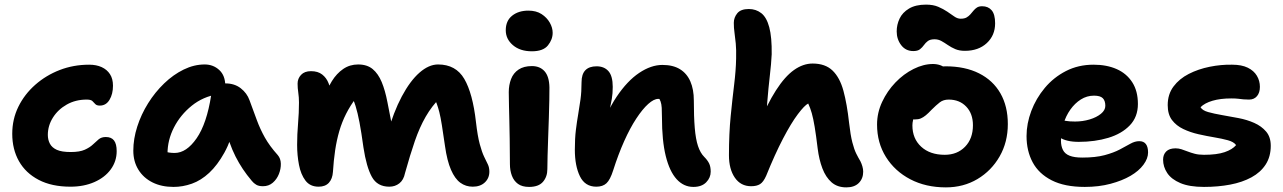

<svg xmlns="http://www.w3.org/2000/svg" viewBox="-20 -799 5553 831"><path d="M285 9Q204 9 147.5 -20.5Q91 -50 62 -101.5Q33 -153 33 -220Q33 -283 59.5 -337Q86 -391 132.5 -432Q179 -473 238.5 -496Q298 -519 366 -519Q397 -519 420 -508.5Q443 -498 456 -478Q469 -458 469 -428Q469 -392 454 -367Q439 -342 412 -342Q398 -342 392 -349Q386 -356 379.5 -362Q373 -368 355 -368Q307 -368 269 -346.5Q231 -325 209 -290Q187 -255 187 -215Q187 -194 196 -177Q205 -160 226 -150.5Q247 -141 286 -141Q325 -141 347 -151Q369 -161 382 -173.5Q395 -186 407 -196Q419 -206 438 -206Q462 -206 473.5 -191Q485 -176 485 -145Q485 -101 459.5 -66Q434 -31 388.5 -11Q343 9 285 9Z M731 10Q679 10 640 -9.5Q601 -29 579 -64.5Q557 -100 557 -147Q557 -198 574 -251Q591 -304 621 -352Q651 -400 690.5 -438Q730 -476 775 -498Q820 -520 866 -520Q903 -520 929 -496Q955 -472 955 -428Q955 -412 946 -403Q937 -394 923 -391Q859 -381 810 -341.5Q761 -302 733 -247.5Q705 -193 705 -134Q705 -117 707.5 -102.5Q710 -88 718 -66L650 -168Q674 -150 692.5 -143.5Q711 -137 736 -137Q787 -137 831 -200.5Q875 -264 894 -387Q897 -411 915 -424.5Q933 -438 956 -438Q995 -438 1022 -417Q1049 -396 1060 -365Q1077 -319 1091.5 -279.5Q1106 -240 1126.5 -203.5Q1147 -167 1182 -128Q1195 -113 1195.5 -90.5Q1196 -68 1187 -45.5Q1178 -23 1160.5 -8Q1143 7 1118 7Q1100 7 1089 0.5Q1078 -6 1070 -16Q1048 -42 1031 -67.5Q1014 -93 999.5 -121.5Q985 -150 972.5 -185.5Q960 -221 947 -268L1000 -272Q981 -192 951 -138Q921 -84 885.5 -51Q850 -18 810.5 -4Q771 10 731 10Z M1359 9Q1322 9 1302 -17.5Q1282 -44 1274 -85.5Q1266 -127 1266 -172Q1266 -217 1270 -264Q1274 -311 1274 -355Q1274 -378 1271 -398Q1268 -418 1268 -437Q1268 -459 1283 -475Q1298 -491 1326 -491Q1356 -491 1374.5 -476.5Q1393 -462 1402 -439Q1411 -416 1413 -390L1384 -372Q1396 -415 1416.5 -448Q1437 -481 1465.5 -500.5Q1494 -520 1530 -520Q1569 -520 1593 -500Q1617 -480 1632 -444Q1647 -408 1657 -356Q1667 -306 1674 -269Q1681 -232 1684 -207L1656 -218Q1683 -314 1719 -381.5Q1755 -449 1795.5 -484.5Q1836 -520 1876 -520Q1953 -520 1989.5 -457.5Q2026 -395 2040 -271Q2047 -210 2056.5 -175Q2066 -140 2075.5 -120.5Q2085 -101 2091.5 -87.5Q2098 -74 2098 -56Q2098 -28 2078.5 -9.5Q2059 9 2026 9Q1996 9 1972.5 -8Q1949 -25 1932 -64Q1915 -103 1906 -167Q1898 -222 1892.5 -257Q1887 -292 1881.5 -313.5Q1876 -335 1870 -351Q1864 -367 1855 -383L1886 -377Q1849 -340 1822.5 -294Q1796 -248 1775.5 -188.5Q1755 -129 1733 -50Q1727 -20 1708.5 -5.5Q1690 9 1665 9Q1613 9 1589.5 -33.5Q1566 -76 1553 -161Q1544 -227 1536 -269Q1528 -311 1519 -340Q1510 -369 1496 -394L1521 -375Q1496 -342 1478 -306.5Q1460 -271 1448.5 -231.5Q1437 -192 1430.5 -148Q1424 -104 1421 -55Q1419 -25 1403.5 -8Q1388 9 1359 9Z M2270 10Q2240 10 2222 -3Q2204 -16 2195.5 -38.5Q2187 -61 2187 -89Q2187 -154 2186 -198.5Q2185 -243 2184.5 -276Q2184 -309 2183 -338Q2182 -367 2182 -400Q2182 -431 2192 -457Q2202 -483 2224.5 -498Q2247 -513 2282 -513Q2317 -513 2337 -490.5Q2357 -468 2358 -421Q2358 -401 2357.5 -366Q2357 -331 2355.5 -288.5Q2354 -246 2352.5 -203.5Q2351 -161 2350 -125Q2349 -89 2349 -67Q2349 -34 2330 -12Q2311 10 2270 10ZM2282 -577Q2231 -577 2200 -603.5Q2169 -630 2169 -668Q2169 -709 2196.5 -731Q2224 -753 2267 -753Q2301 -753 2324 -738Q2347 -723 2359.5 -701Q2372 -679 2372 -657Q2372 -628 2351.5 -602.5Q2331 -577 2282 -577Z M2981 10Q2939 10 2908.5 -23.5Q2878 -57 2861.5 -123.5Q2845 -190 2845 -292Q2845 -316 2844 -332.5Q2843 -349 2839 -360Q2835 -371 2828 -379.5Q2821 -388 2809 -395Q2835 -395 2852 -390.5Q2869 -386 2878 -373.5Q2887 -361 2884 -333Q2867 -355 2855 -363Q2843 -371 2829 -371Q2810 -371 2785.5 -349Q2761 -327 2734 -286Q2707 -245 2681.5 -188Q2656 -131 2634 -62Q2621 -21 2605 -6Q2589 9 2561 9Q2512 9 2490 -36Q2468 -81 2468 -151Q2468 -200 2472.5 -236.5Q2477 -273 2482.5 -304.5Q2488 -336 2492.5 -369Q2497 -402 2497 -443Q2497 -478 2513.5 -495Q2530 -512 2562 -512Q2595 -512 2613.5 -491Q2632 -470 2632 -423Q2632 -394 2628 -371Q2624 -348 2618.5 -322Q2613 -296 2609 -259Q2605 -222 2606 -165L2569 -208Q2603 -312 2649 -380.5Q2695 -449 2746.5 -483.5Q2798 -518 2847 -518Q2893 -518 2923 -499.5Q2953 -481 2968 -446.5Q2983 -412 2983 -364Q2983 -294 2987 -245.5Q2991 -197 3001 -167Q3011 -137 3028 -120Q3042 -106 3049 -92Q3056 -78 3056 -56Q3056 -30 3036.5 -10Q3017 10 2981 10Z M3231 7Q3186 7 3160.5 -30Q3135 -67 3135 -127Q3135 -221 3142.5 -296.5Q3150 -372 3157.5 -433Q3165 -494 3166 -545Q3167 -584 3164.5 -610.5Q3162 -637 3159 -657.5Q3156 -678 3156 -700Q3156 -723 3171 -741.5Q3186 -760 3221 -760Q3252 -760 3275 -742Q3298 -724 3309.5 -681Q3321 -638 3320 -564Q3318 -523 3312 -472Q3306 -421 3300.5 -353.5Q3295 -286 3295 -192L3261 -254Q3300 -348 3338.5 -408Q3377 -468 3416.5 -496Q3456 -524 3497 -524Q3552 -524 3583.5 -493.5Q3615 -463 3630.5 -406Q3646 -349 3655 -267Q3661 -214 3669 -183Q3677 -152 3686 -134Q3695 -116 3704 -101Q3709 -91 3712.5 -79Q3716 -67 3716 -56Q3716 -26 3697 -7Q3678 12 3643 12Q3604 12 3579 -10Q3554 -32 3539.5 -70Q3525 -108 3519 -156Q3512 -214 3506 -250Q3500 -286 3493.5 -309Q3487 -332 3478 -351Q3462 -343 3433 -304.5Q3404 -266 3369 -199Q3334 -132 3296 -38Q3284 -11 3269.5 -2Q3255 7 3231 7Z M4074 12Q3987 12 3920 -23Q3853 -58 3814.5 -119.5Q3776 -181 3776 -260Q3776 -311 3798 -358Q3820 -405 3855.5 -442Q3891 -479 3934 -500.5Q3977 -522 4018 -522Q4035 -522 4050.5 -516.5Q4066 -511 4075 -499.5Q4084 -488 4084 -468Q4084 -432 4069.5 -405Q4055 -378 4010 -363Q3988 -353 3969.5 -337Q3951 -321 3940 -300Q3929 -279 3929 -256Q3929 -199 3967 -164Q4005 -129 4069 -129Q4123 -129 4157 -164Q4191 -199 4191 -257Q4191 -307 4162 -337.5Q4133 -368 4086 -368Q4063 -368 4047.5 -356Q4032 -344 4012 -324Q3998 -309 3987 -300Q3976 -291 3965.5 -286.5Q3955 -282 3939 -282Q3921 -282 3907.5 -296Q3894 -310 3894 -349Q3894 -377 3909.5 -406Q3925 -435 3950.5 -459Q3976 -483 4008 -497.5Q4040 -512 4072 -512Q4157 -512 4217.5 -481.5Q4278 -451 4310 -395Q4342 -339 4342 -262Q4342 -184 4306.5 -122Q4271 -60 4210.5 -24Q4150 12 4074 12ZM3933 -578Q3900 -578 3880.5 -603.5Q3861 -629 3861 -663Q3861 -692 3873.5 -718.5Q3886 -745 3914.5 -762Q3943 -779 3988 -779Q4019 -779 4041 -769.5Q4063 -760 4080 -748.5Q4097 -737 4110.5 -727.5Q4124 -718 4138 -718Q4154 -718 4163.5 -723.5Q4173 -729 4180 -737Q4187 -745 4193.5 -753Q4200 -761 4208.5 -766.5Q4217 -772 4231 -772Q4257 -772 4272 -754.5Q4287 -737 4287 -698Q4287 -646 4251 -612.5Q4215 -579 4156 -579Q4132 -579 4114.5 -586.5Q4097 -594 4082.5 -604Q4068 -614 4054.5 -621.5Q4041 -629 4025 -629Q4006 -629 3996 -621.5Q3986 -614 3979 -604Q3972 -594 3962 -586Q3952 -578 3933 -578Z M4675 10Q4588 10 4532 -18.5Q4476 -47 4449.5 -96.5Q4423 -146 4423 -210Q4423 -264 4443.5 -318.5Q4464 -373 4502 -418.5Q4540 -464 4593.5 -491.5Q4647 -519 4713 -519Q4770 -519 4813 -500Q4856 -481 4880.5 -443Q4905 -405 4905 -349Q4905 -293 4870 -256.5Q4835 -220 4777 -202.5Q4719 -185 4649 -185Q4595 -185 4566 -204.5Q4537 -224 4537 -250Q4537 -264 4543.5 -271.5Q4550 -279 4566 -279Q4577 -279 4592 -276Q4607 -273 4633 -273Q4666 -273 4696 -282Q4726 -291 4745 -306.5Q4764 -322 4764 -341Q4764 -363 4753 -374Q4742 -385 4715 -385Q4684 -385 4658 -368.5Q4632 -352 4612.5 -324.5Q4593 -297 4582.5 -262Q4572 -227 4572 -190Q4572 -167 4580.5 -150Q4589 -133 4609.5 -125Q4630 -117 4664 -117Q4722 -117 4761 -127.5Q4800 -138 4826.5 -152Q4853 -166 4872.5 -177Q4892 -188 4911 -188Q4930 -188 4939.5 -175.5Q4949 -163 4949 -139Q4949 -113 4929 -86Q4909 -59 4873 -38Q4837 -17 4786.5 -3.5Q4736 10 4675 10Z M5191 10Q5128 10 5089 -6.5Q5050 -23 5032 -50Q5014 -77 5014 -108Q5014 -130 5027.5 -143.5Q5041 -157 5068 -157Q5081 -157 5093.5 -153Q5106 -149 5120 -143.5Q5134 -138 5151 -133.5Q5168 -129 5191 -129Q5247 -129 5280.5 -140.5Q5314 -152 5330 -171Q5320 -185 5294.5 -192Q5269 -199 5236 -204.5Q5203 -210 5167.5 -218Q5132 -226 5101.5 -240.5Q5071 -255 5052.5 -279.5Q5034 -304 5034 -344Q5034 -391 5059 -424.5Q5084 -458 5125 -479Q5166 -500 5215.5 -510Q5265 -520 5313 -519Q5354 -519 5380.5 -506Q5407 -493 5420 -471Q5433 -449 5433 -423Q5433 -398 5420.5 -383Q5408 -368 5386 -368Q5372 -368 5361.5 -369Q5351 -370 5340 -371.5Q5329 -373 5309 -373Q5262 -373 5228 -363Q5194 -353 5176 -335Q5184 -321 5209 -314Q5234 -307 5268.5 -301Q5303 -295 5340 -288Q5377 -281 5408.5 -267Q5440 -253 5460 -229.5Q5480 -206 5480 -168Q5480 -121 5458 -87Q5436 -53 5396.5 -31.5Q5357 -10 5304.5 0Q5252 10 5191 10Z"/></svg>

Font: Shantell Sans
Style: Bold
Weight: 700
Designer: Stephen Nixon, Anya Danilova, Shantell Martin
Foundry: Arrow Type
Version: Version 1.011;[c5ecc13dd]